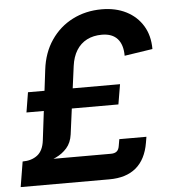

<svg xmlns="http://www.w3.org/2000/svg" viewBox="-53 -786 734 833"><g transform="rotate(-5 314.5 -369.0)"><path d="M18.1 -86.9 21.5 -109.9Q60.5 -109.9 85.9 -129.4Q111.3 -148.9 116.7 -193.4L153.8 -497.6Q162.6 -571.8 199.5 -625.7Q236.3 -679.7 293.5 -708.7Q350.6 -737.8 420.4 -737.8Q481 -737.8 527.1 -714.4Q573.2 -690.9 599.1 -648.2Q625 -605.5 625 -546.9L502.4 -528.3Q502.4 -576.7 479.5 -602.3Q456.5 -627.9 411.6 -627.9Q374.5 -627.9 346.4 -613.5Q318.4 -599.1 301 -571.3Q283.7 -543.5 278.3 -503.4L239.3 -208.5Q234.4 -172.9 214.4 -150.1Q194.3 -127.4 166.5 -114.5Q138.7 -101.6 109.1 -95.7Q79.6 -89.8 55.2 -88.4Q30.8 -86.9 18.1 -86.9ZM3.4 0 21.5 -109.9H406.2Q422.4 -109.9 431.4 -117.2Q440.4 -124.5 442.9 -141.6L447.8 -169.9H565.9L561.5 -144Q549.3 -72.3 506.1 -36.1Q462.9 0 390.1 0ZM56.6 -320.3 70.8 -407.2H471.7L457 -320.3Z"/></g></svg>

Font: Inter SemiBold
Style: Italic
Weight: 600
Italic angle: -9.3988°
Designer: Rasmus Andersson
Foundry: rsms
Version: Version 4.001;git-66647c0bb